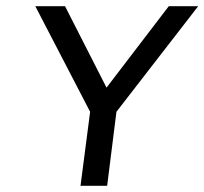

<svg xmlns="http://www.w3.org/2000/svg" viewBox="-20 -600 660 620"><path d="M525 -580 324 -317 190 -580H94L271 -239L240 0H326L356 -239L620 -580Z"/></svg>

Font: Charger
Style: BdIt
Weight: 400
Designer: Jasper
Foundry: Cannot Into Space Fonts
Version: Version 0.98